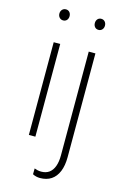

<svg xmlns="http://www.w3.org/2000/svg" viewBox="-138 -783 686 1057"><g transform="rotate(15 204.5 -254.0)"><path d="M119.6 -528.3V0H82.5V-528.3ZM71.8 -689Q71.8 -702.6 80.1 -711.7Q88.4 -720.7 101.1 -720.7Q114.3 -720.7 122.1 -711.7Q129.9 -702.6 129.9 -689Q129.9 -675.8 122.1 -666.7Q114.3 -657.7 101.1 -657.7Q88.4 -657.7 80.1 -666.7Q71.8 -675.8 71.8 -689ZM282.2 -528.3H320.3V63Q320.3 111.3 306.4 145Q292.5 178.7 266.4 196Q240.2 213.4 202.1 213.4Q191.4 213.4 180.9 210.9Q170.4 208.5 160.6 203.1L161.1 169.9Q168 172.9 178.5 175.3Q189 177.7 199.7 177.7Q226.6 177.7 244.9 164.6Q263.2 151.4 272.7 125.7Q282.2 100.1 282.2 63ZM273.9 -689Q273.9 -702.6 281.7 -711.7Q289.6 -720.7 302.7 -720.7Q315.4 -720.7 323.5 -711.7Q331.5 -702.6 331.5 -689Q331.5 -675.8 323.5 -666.7Q315.4 -657.7 302.7 -657.7Q289.6 -657.7 281.7 -666.7Q273.9 -675.8 273.9 -689Z"/></g></svg>

Font: Roboto Condensed ExtraLight
Style: Regular
Weight: 250
Designer: Christian Robertson
Foundry: Google
Version: Version 3.008; 2023